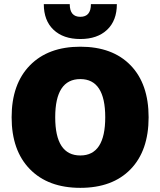

<svg xmlns="http://www.w3.org/2000/svg" viewBox="-20 -895 773 925"><path d="M543 -875Q543 -796 496 -751.5Q449 -707 367 -707Q285 -707 238 -751.5Q191 -796 191 -875H316Q316 -814 367 -814Q418 -814 418 -875ZM124 -580Q212 -670 367 -670Q522 -670 609 -580.5Q696 -491 696 -330Q696 -169 609 -79.5Q522 10 367 10Q212 10 124 -80Q36 -170 36 -330Q36 -490 124 -580ZM367 -514Q246 -514 246 -330Q246 -146 367 -146Q487 -146 487 -330Q487 -514 367 -514Z"/></svg>

Font: Elaine Sans ExtraBold
Style: Regular
Weight: 800
Designer: Wei Huang
Foundry: Wei Huang
Version: Version 2.001;December 24, 2019;FontCreator 12.0.0.2547 64-b